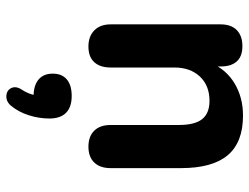

<svg xmlns="http://www.w3.org/2000/svg" viewBox="-114 -426 819 632"><g transform="rotate(90 296.0 -110.5)"><path d="M60.7 -64.6V-426.8Q60.7 -461.1 79.5 -479.8Q98.4 -498.4 132.5 -498.4Q165.6 -498.4 182.4 -480.2Q199.3 -461.9 199.3 -426.8V-365.8L188.3 -395.9Q210.1 -446.1 256.1 -473.3Q302.1 -500.4 360.9 -500.4Q448.9 -500.4 491.4 -450.1Q533.9 -399.8 533.9 -295.7V-64.6Q533.9 -29.9 515.5 -10.8Q497.1 8.4 463.3 8.4Q429.4 8.4 410.6 -10.8Q391.9 -29.9 391.9 -64.6V-289.3Q391.9 -342.2 372.4 -366.2Q353 -390.1 312.5 -390.1Q262.2 -390.1 232.4 -358.4Q202.7 -326.7 202.7 -274.4V-64.6Q202.7 -29.9 185.2 -10.8Q167.8 8.4 133.7 8.4Q99.8 8.4 80.2 -11.2Q60.7 -30.7 60.7 -64.6ZM276.7 226Q285.5 212.6 290.8 195.9Q296.1 179.3 296.1 165.7L299.1 189.1Q261.8 189.1 242.4 172.7Q222.9 156.3 222.9 125.8Q222.9 95.6 242 79.5Q261 63.5 296.5 63.5Q332.8 63.5 351.7 82Q370.6 100.6 370.6 136.8Q370.6 171 359.8 205Q349 238.9 328.2 263.7Q314.4 279.7 295.8 278.5Q277.3 277.3 270.1 261.8Q262.9 246.3 276.7 226Z"/></g></svg>

Font: SN Pro Thin
Style: Regular
Weight: 200
Designer: Tobias Whetton
Foundry: Supernotes
Version: Version 1.003;Glyphs 3.3 (3324)